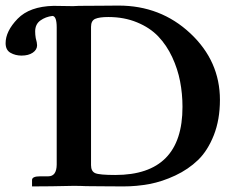

<svg xmlns="http://www.w3.org/2000/svg" viewBox="-23 -667 845 688"><path d="M303.2 -75.2Q303.2 -53.2 318.1 -46.6Q333 -40 390.1 -40Q631.3 -40 630.9 -284.2Q630.9 -331.1 622.3 -375.5Q613.8 -419.9 594 -462.4Q574.2 -504.9 544.2 -536.4Q514.2 -567.9 468 -586.9Q421.9 -606 365.2 -606Q333 -606 318.1 -599.4Q303.2 -592.8 303.2 -570.8ZM109.9 -504.9Q109.9 -488.8 94.5 -478.3Q79.1 -467.8 54.2 -467.8Q32.2 -467.8 14.6 -477.8Q-2.9 -487.8 -2.9 -512.2Q-2.9 -555.2 40 -599.6Q83 -644 168.9 -646L238.8 -645Q242.7 -645 249.3 -645.5Q255.9 -646 259.8 -646Q290.5 -646 340.8 -646.5Q391.1 -647 401.9 -647Q552.7 -647 658.9 -547.6Q765.1 -448.2 765.1 -309.1Q765.1 -238.3 743.2 -182.6Q721.2 -127 686.5 -93.5Q651.9 -60.1 605 -38.1Q558.1 -16.1 512.5 -7.6Q466.8 1 418.9 1Q382.8 1 339.4 0.5Q295.9 0 285.2 0Q267.1 -1 240.2 -1Q156.2 1 91.8 1V-22Q91.8 -35.2 121.1 -35.2H149.9Q179.7 -35.2 180.2 -77.1V-568.8Q180.2 -608.9 165 -609.9Q140.1 -606.9 121.6 -593.5Q103 -580.1 103 -554.2Q103 -543 105 -530.8Q109.9 -513.7 109.9 -504.9Z"/></svg>

Font: Linux Libertine
Style: Semibold
Weight: 600
Designer: Philipp H. Poll
Foundry: Philipp H. Poll
Version: Version 5.1.2 ; ttfautohint (v0.9)